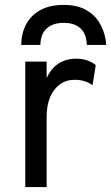

<svg xmlns="http://www.w3.org/2000/svg" viewBox="-20 -762 452 782"><path d="M83 0V-511H170V-444Q187.5 -483 218.2 -503Q249 -523 291 -523Q337.5 -523 370 -497L357 -415Q340.5 -426.5 322.8 -431.8Q305 -437 284 -437Q249.5 -437 224 -418.5Q198.5 -400 184.2 -366.5Q170 -333 170 -288V0ZM66.5 -579Q66.5 -623.5 85.2 -660.5Q104 -697.5 142.5 -719.8Q181 -742 239.5 -742Q292.5 -742 328.2 -722.8Q364 -703.5 384 -671Q404 -638.5 410.5 -599Q411.5 -594.5 411.5 -589.5Q411.5 -584.5 411.5 -579H333.5Q333.5 -584.5 333 -589.5Q332.5 -594.5 331.5 -599Q326.5 -632 303 -650.5Q279.5 -669 239.5 -669Q208.5 -669 187.2 -658Q166 -647 155.2 -626.8Q144.5 -606.5 144.5 -579Z"/></svg>

Font: Undotted
Style: Regular
Weight: 400
Designer: Delve Withrington, Dave Bailey, Thomas Jockin
Foundry: Delve Fonts LLC
Version: Version 4.000